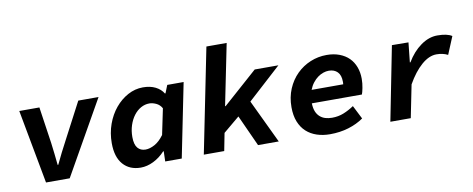

<svg xmlns="http://www.w3.org/2000/svg" viewBox="-62 -979 3125 1269"><g transform="rotate(-10 1500.0 -344.5)"><path d="M162 0 70 -496H205L241 -251Q246 -214 250 -176.5Q254 -139 258 -101H262Q279 -138 298.5 -176Q318 -214 338 -252L466 -496H602L321 0Z M797 12Q722 12 678.5 -37.5Q635 -87 635 -180Q635 -248 656.5 -307.5Q678 -367 715 -411.5Q752 -456 800 -482Q848 -508 901 -508Q950 -508 985 -490.5Q1020 -473 1038 -443H1042L1063 -496H1173L1073 0H962L964 -68H960Q925 -30 882 -9Q839 12 797 12ZM848 -100Q877 -100 910 -118Q943 -136 972 -176L1008 -349Q994 -374 970 -385Q946 -396 925 -396Q895 -396 868 -381Q841 -366 820.5 -339Q800 -312 788 -275.5Q776 -239 776 -197Q776 -146 795.5 -123Q815 -100 848 -100Z M1221 0 1362 -701H1498L1415 -291H1419L1650 -496H1809L1585 -292L1724 0H1585L1490 -209L1381 -118L1358 0Z M2067 12Q2019 12 1978.5 -1.5Q1938 -15 1908.5 -42Q1879 -69 1862.5 -110.5Q1846 -152 1846 -208Q1846 -275 1869.5 -330.5Q1893 -386 1933 -425.5Q1973 -465 2025 -486.5Q2077 -508 2134 -508Q2182 -508 2220 -493.5Q2258 -479 2283.5 -453.5Q2309 -428 2322.5 -392Q2336 -356 2336 -313Q2336 -282 2330 -252Q2324 -222 2319 -210H1983Q1984 -177 1993 -155Q2002 -133 2018 -119Q2034 -105 2054.5 -99Q2075 -93 2099 -93Q2141 -93 2177 -107.5Q2213 -122 2247 -145L2293 -54Q2249 -23 2191.5 -5.5Q2134 12 2067 12ZM2130 -403Q2112 -403 2093 -396.5Q2074 -390 2056 -377Q2038 -364 2022.5 -344Q2007 -324 1997 -298H2209Q2210 -303 2210 -307Q2210 -311 2210 -316Q2210 -359 2188.5 -381Q2167 -403 2130 -403Z M2473 0 2571 -497 2682 -496 2668 -364H2672Q2711 -430 2765.5 -469Q2820 -508 2877 -508Q2943 -508 2975 -487L2926 -369Q2893 -386 2850 -386Q2800 -386 2749 -341.5Q2698 -297 2654 -219L2610 0Z"/></g></svg>

Font: Source Code Pro
Style: Bold Italic
Weight: 700
Italic angle: -11°
Monospace: yes
Designer: Paul D. Hunt, Teo Tuominen
Foundry: Adobe Systems Incorporated
Version: Version 1.050;PS 1.000;hotconv 16.6.51;makeotf.lib2.5.65220